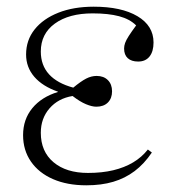

<svg xmlns="http://www.w3.org/2000/svg" viewBox="-20 -540 518 574"><path d="M238 14Q181 14 138.5 -4.5Q96 -23 72.5 -57Q49 -91 49 -136Q49 -183 76.5 -216.5Q104 -250 153 -265V-266Q107 -282 82.5 -310.5Q58 -339 58 -377Q58 -420 83.5 -452Q109 -484 154.5 -502Q200 -520 260 -520Q343 -520 391 -491.5Q439 -463 439 -413Q439 -386 427 -371Q415 -356 393 -356Q373 -356 362 -366Q351 -376 351 -395Q351 -403 354 -411.5Q357 -420 365 -432.5Q373 -445 387 -464Q368 -483 336 -491.5Q304 -500 257 -500Q186 -500 144 -469.5Q102 -439 102 -386Q102 -345 126.5 -318Q151 -291 199 -278Q222 -297 237.5 -305Q253 -313 269 -313Q290 -313 302.5 -300.5Q315 -288 315 -267Q315 -246 302.5 -233.5Q290 -221 268 -221Q255 -221 237 -228.5Q219 -236 197 -253Q154 -246 128 -216Q102 -186 102 -143Q102 -87 140 -55Q178 -23 243 -23Q285 -23 318.5 -31Q352 -39 378 -54.5Q404 -70 422 -93L434 -84Q411 -50 382.5 -28.5Q354 -7 318.5 3.5Q283 14 238 14Z"/></svg>

Font: Literata 60pt ExtraLight
Style: Regular
Weight: 250
Designer: Latin by Veronika Burian and Jose Scaglione. Greek by Irene Vlachou. Cyrillic by Vera Evstafieva.
Foundry: TypeTogether
Version: Version 3.103;gftools[0.9.29]